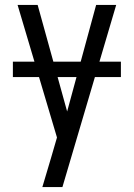

<svg xmlns="http://www.w3.org/2000/svg" viewBox="-20 -540 540 775"><path d="M151 215Q160 185 169 154.5Q178 124 187 94L210 15L51 -520H132L251 -90L368 -520H449L232 215ZM32 -229V-291H468V-229Z"/></svg>

Font: Iosevka Fixed
Style: Regular
Weight: 400
Monospace: yes
Designer: Belleve Invis
Foundry: Belleve Invis
Version: Version 33.2.4